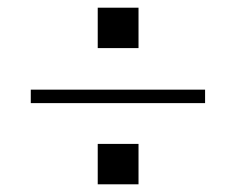

<svg xmlns="http://www.w3.org/2000/svg" viewBox="-20 -521 613 499"><path d="M60 -288V-253H513V-288ZM234 -42H340V-147H234ZM234 -396H340V-501H234Z"/></svg>

Font: Absans
Style: Regular
Weight: 400
Designer: Valerio Monopoli
Version: Version 1.200;Glyphs 3.2 (3217)